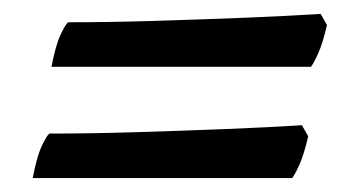

<svg xmlns="http://www.w3.org/2000/svg" viewBox="-20 -418 505 276"><path d="M54 -322Q60 -353 67 -368Q74 -383 78 -386Q137 -386 203 -388Q269 -390 331.5 -392.5Q394 -395 441 -398L450 -382Q444 -356 437.5 -341.5Q431 -327 427 -322ZM27 -162Q33 -193 40 -208Q47 -223 51 -226Q110 -226 176 -228Q242 -230 304.5 -232.5Q367 -235 414 -238L423 -222Q417 -196 410.5 -181.5Q404 -167 400 -162Z"/></svg>

Font: Texturina 72pt 72pt ExtraBold
Style: Italic
Weight: 800
Italic angle: -11°
Designer: Guillermo Torres Carreño
Foundry: Omnibus-Type
Version: Version 1.002; ttfautohint (v1.8.3)